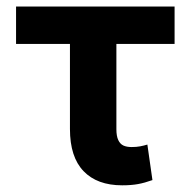

<svg xmlns="http://www.w3.org/2000/svg" viewBox="-20 -550 574 580"><path d="M507.4 -417.2H28.5V-530.3H507.4ZM331.6 -530.3V-159.7Q331.6 -139 337.2 -127Q342.8 -115 352.7 -110.4Q362.7 -105.8 377.7 -105.8Q392.2 -105.8 403.7 -108Q415.1 -110.2 425.2 -113.3L440.5 -6Q416.8 2.5 396.7 6.1Q376.5 9.8 349 9.8Q273.5 9.8 232.4 -33Q191.3 -75.7 191.3 -160.3V-530.3Z"/></svg>

Font: Pretendard JP Variable
Style: Regular
Weight: 400
Designer: Base glyphs from Inter by Rasmus Andersson; Hangul glyphs from Noto Sans CJK(Source Han Sans) by Jang Soo-young and Kang
Foundry: Kil Hyung-jin
Version: Version 1.307;Glyphs 3.2 (3192)